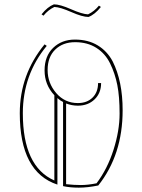

<svg xmlns="http://www.w3.org/2000/svg" viewBox="-20 -848 655 883"><path d="M71 -327Q71 -505 185 -644L195 -637Q85 -504 85 -327Q85 -82 230 -18V-410Q185 -458 185 -524Q185 -590 224.5 -628Q264 -666 324.5 -666Q385 -666 429 -639.5Q473 -613 498 -566Q544 -475 544 -341Q544 -136 432 5Q383 15 342.5 15Q302 15 270 8V-379Q257 -385 244 -397V1Q71 -56 71 -327ZM338 -362Q311 -362 284 -372V-1Q320 3 352 3Q384 3 424 -5Q474 -71 502 -159Q530 -247 530 -325.5Q530 -404 519.5 -457Q509 -510 486.5 -556Q464 -602 423 -628Q382 -654 325.5 -654Q269 -654 234 -620Q199 -586 199 -526Q199 -466 238.5 -420Q278 -374 338 -374Q380 -374 405.5 -399Q431 -424 431 -466H445Q445 -420 415 -391Q385 -362 338 -362ZM180 -776 171 -782Q199 -817 228 -828Q256 -828 307 -805.5Q358 -783 385 -782Q414 -796 435 -822L444 -816Q416 -781 387 -770Q359 -770 308 -792.5Q257 -815 230 -816Q201 -802 180 -776Z"/></svg>

Font: Almendra Display
Style: Regular
Weight: 400
Designer: Ana Sanfelippo
Foundry: Ana Sanfelippo
Version: Version 1.004